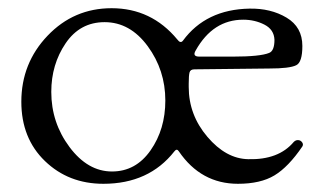

<svg xmlns="http://www.w3.org/2000/svg" viewBox="-20 -434 785 468"><path d="M235 -380Q175 -380 140 -328.5Q105 -277 105 -210Q105 -135 149.5 -75.5Q194 -16 253 -16Q311 -16 347 -67.5Q383 -119 383 -189Q383 -263 340 -321.5Q297 -380 235 -380ZM405 -65Q343 14 232 14Q147 14 89.5 -41.5Q32 -97 32 -186Q32 -280 96 -347Q160 -414 252 -414Q349 -414 412 -338Q420 -327 426 -335Q482 -411 588 -413Q640 -414 678.5 -391Q717 -368 717 -322Q717 -282 702 -275Q686 -267 636 -267L454 -265Q444 -265 442 -257.5Q440 -250 440 -230Q440 -225 440 -222Q440 -154 485.5 -100.5Q531 -47 585 -46Q659 -44 696 -88Q701 -93 707 -92.5Q713 -92 716.5 -87Q720 -82 717 -77Q683 -27 649 -6.5Q615 14 560 14Q470 14 416 -65Q411 -73 405 -65ZM457 -311Q448 -296 466 -296H547Q614 -296 636 -305Q649 -310 649 -337Q648 -362 624.5 -374Q601 -386 573 -386Q499 -386 457 -311Z"/></svg>

Font: EB Garamond
Style: SC
Weight: 400
Version: Version 000.010